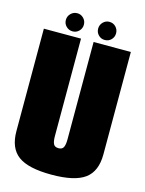

<svg xmlns="http://www.w3.org/2000/svg" viewBox="-119 -862 706 936"><g transform="rotate(15 234.0 -393.5)"><path d="M234 3Q351 3 402.2 -34.8Q453.5 -72.5 453.5 -158V-675H265.5V-183Q265.5 -156.5 259 -143.5Q252.5 -130.5 234 -130.5Q215 -130.5 208.5 -143.5Q202 -156.5 202 -183V-675H14.5V-158Q14.5 -72.5 65.5 -34.8Q116.5 3 234 3ZM153 -698.5Q171.5 -698.5 184.8 -711.8Q198 -725 198 -744Q198 -763 184.8 -776.5Q171.5 -790 153 -790Q134 -790 120.5 -776.5Q107 -763 107 -744Q107 -725 120.5 -711.8Q134 -698.5 153 -698.5ZM315 -698.5Q334.5 -698.5 347.5 -711.8Q360.5 -725 360.5 -744Q360.5 -763 347.5 -776.5Q334.5 -790 315 -790Q296.5 -790 283.2 -776.5Q270 -763 270 -744Q270 -725 283 -711.8Q296 -698.5 315 -698.5Z"/></g></svg>

Font: Anybody ExtraCondensed Black
Style: Regular
Weight: 900
Width: 2
Version: Version 1.113;gftools[0.9.25]